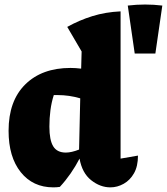

<svg xmlns="http://www.w3.org/2000/svg" viewBox="-20 -798 720 828"><path d="M394 -751 393 -752H394ZM210 10Q122 10 69.5 -55.5Q17 -121 17 -234Q17 -363 89 -434Q161 -505 284 -505Q306 -505 330 -502L332 -576L270 -682Q322 -711 378.5 -728.5Q435 -746 500 -749V-114L575 -127Q575 -81 558 -51Q541 -21 513.5 -5.5Q486 10 456 10Q412 10 373 -21Q334 -52 323 -114Q306 -81 284.5 -50Q263 -19 238 8Q231 9 224 9.5Q217 10 210 10ZM193 -252Q193 -194 209.5 -167Q226 -140 264 -140Q288 -140 321 -153L326 -374Q278 -388 229 -388Q220 -388 212 -388Q202 -357 197.5 -322.5Q193 -288 193 -252ZM561 -567 531 -774Q606 -783 680 -774L650 -567Z"/></svg>

Font: Piazzolla ExtraBold
Style: Regular
Weight: 800
Designer: Juan Pablo del Peral
Foundry: Huerta Tipografica
Version: Version 1.330